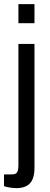

<svg xmlns="http://www.w3.org/2000/svg" viewBox="-34 -744 245 950"><path d="M57.1 -629.2V-723.5H136.6V-629.2ZM47.1 186.9Q38.5 186.9 26.5 185.6Q14.5 184.3 3.2 182Q-8 179.7 -14.2 176.6V118.8H25.1Q44.5 118.8 50.8 108.5Q57.1 98.2 57.1 72.7V-526.5H136.6V87.4Q136.6 120.9 127 143.2Q117.3 165.5 97.2 176.2Q77.1 186.9 47.1 186.9Z"/></svg>

Font: Archivo SemiBold Condensed
Style: Regular
Weight: 600
Width: 3
Version: Version 2.001